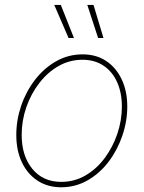

<svg xmlns="http://www.w3.org/2000/svg" viewBox="-20 -770 598 800"><path d="M234.9 10.3Q178.2 10.3 136 -17.6Q93.8 -45.4 70.8 -94.5Q47.9 -143.6 47.9 -207.5Q47.9 -269.5 68.1 -329.1Q88.4 -388.7 125.7 -437.3Q163.1 -485.8 213.6 -514.6Q264.2 -543.5 324.2 -543.5Q380.9 -543.5 422.4 -515.9Q463.9 -488.3 487.1 -439.2Q510.3 -390.1 510.3 -326.2Q510.3 -264.6 489.7 -204.6Q469.2 -144.5 432.4 -95.9Q395.5 -47.4 345 -18.6Q294.4 10.3 234.9 10.3ZM234.9 -12.2Q290.5 -12.2 336.7 -39.3Q382.8 -66.4 416.5 -111.8Q450.2 -157.2 469 -212.9Q487.8 -268.6 487.8 -325.7Q487.8 -383.8 468 -427.7Q448.2 -471.7 411.4 -496.3Q374.5 -521 323.7 -521Q270 -521 224.1 -494.9Q178.2 -468.8 143.6 -423.8Q108.9 -378.9 89.6 -323Q70.3 -267.1 70.3 -208Q70.3 -120.6 114.7 -66.4Q159.2 -12.2 234.9 -12.2ZM388.7 -611.8 343.8 -749.5H369.6L411.1 -611.8ZM265.6 -611.8 206.1 -749.5H233.4L288.1 -611.8Z"/></svg>

Font: Inter 20pt Thin
Style: Italic
Weight: 250
Italic angle: -9.3988°
Version: Version 4.001;git-66647c0bb